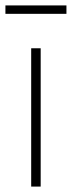

<svg xmlns="http://www.w3.org/2000/svg" viewBox="-28 -688 265 708"><path d="M87 0V-510H122V0ZM-8 -637V-668H217V-637Z"/></svg>

Font: Saira SemiCondensed Thin
Style: Regular
Weight: 250
Width: 4
Designer: Hector Gatti with collaboration of the Omnibus-Type team
Foundry: Omnibus-Type
Version: Version 1.101